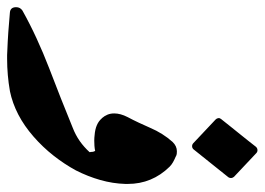

<svg xmlns="http://www.w3.org/2000/svg" viewBox="-130 -622 744 540"><g transform="rotate(90 242.0 -352.0)"><path d="M227.5 -7.8Q205.6 -3.9 183.1 -2Q160.6 0 136.7 0Q131.8 0 126.7 0Q121.6 0 116.2 -0.5Q89.4 -1.5 61.8 -3.4Q34.2 -5.4 7.8 -7.8Q-7.8 -8.8 -7.8 -25.4Q-7.8 -36.6 1.5 -43Q40 -64.5 80.3 -83Q120.6 -101.6 163.6 -118.2Q206.1 -134.3 247.8 -150.9Q289.6 -167.5 331.5 -184.6Q351.6 -192.4 368.7 -204.3Q385.7 -216.3 399.9 -231.9V-233.4Q399.4 -233.9 399.4 -235.4Q399.4 -236.3 399.2 -237.5Q398.9 -238.8 398.9 -240.7L399.4 -239.3Q398.9 -241.7 398.2 -243.7Q397.5 -245.6 396.5 -247.6Q389.2 -246.1 382.1 -245.6Q375 -245.1 367.2 -245.1Q363.3 -245.1 359.1 -245.4Q355 -245.6 352.1 -246.1Q319.8 -248.5 304.7 -266.6V-266.1Q297.9 -273.9 294.4 -282.5Q291 -291 291 -301.3Q291 -318.8 301.3 -338.9Q309.6 -354.5 316.9 -370.1Q324.2 -385.7 331.5 -402.3Q346.7 -438 371.1 -465.3Q382.8 -477.5 397.5 -477.5Q401.4 -477.5 404.8 -477.1Q408.2 -476.6 412.1 -474.6H411.6Q420.9 -470.7 428.2 -466.6Q435.5 -462.4 440.9 -457Q489.3 -407.7 489.3 -339.4V-332.5Q488.3 -297.4 478.3 -262.2Q468.3 -227.1 451.2 -193.4Q433.6 -161.1 409.7 -130.6Q385.7 -100.1 356 -74.2Q296.4 -22 228 -7.8ZM469.2 -638.2Q472.2 -634.8 472.7 -630.6Q473.1 -626.5 470.7 -622.6Q450.7 -597.7 431.2 -573.2Q411.6 -548.8 392.1 -524.4Q388.7 -520.5 383.8 -520.3Q378.9 -520 375 -523.4L308.1 -586.4Q304.7 -589.8 304.2 -594Q303.7 -598.1 306.6 -601.6Q317.9 -615.7 328.9 -629.6Q339.8 -643.6 351.1 -657.2Q359.4 -668 367.9 -678.2Q376.5 -688.5 384.8 -699.7Q388.2 -703.6 393.3 -704.1Q398.4 -704.6 402.3 -701.2Z"/></g></svg>

Font: Aref Ruqaa
Style: Bold
Weight: 700
Designer: Abdullah Aref
Version: Version 1.002